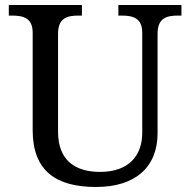

<svg xmlns="http://www.w3.org/2000/svg" viewBox="-20 -734 757 764"><path d="M362 10C521 10 607 -71 607 -204V-600C607 -663 644 -672 689 -672H702V-714H451V-672H464C508 -672 546 -663 546 -604V-206C546 -115 493 -50 378 -50C281 -50 211 -94 211 -210V-600C211 -663 248 -672 293 -672H306V-714H15V-672H28C72 -672 110 -663 110 -604V-216C110 -53 204 10 362 10Z"/></svg>

Font: Noto Serif
Style: Regular
Weight: 400
Designer: Monotype Design Team
Foundry: Monotype Imaging Inc.
Version: Version 2.015